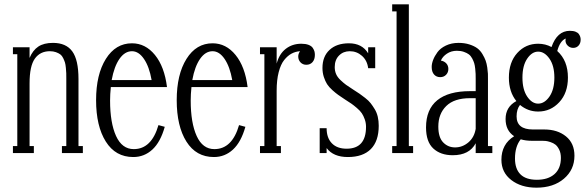

<svg xmlns="http://www.w3.org/2000/svg" viewBox="-20 -700 2675 878"><path d="M338.9 -338.9V-32.2H358.9V0H263.2V-32.2H283.2V-338.9Q283.2 -356 283 -365Q282.7 -374 281.2 -389.6Q279.8 -405.3 277.1 -414.1Q274.4 -422.9 269 -434.1Q263.7 -445.3 255.9 -451.2Q248 -457 235.8 -461.4Q223.6 -465.8 208 -465.8Q163.6 -465.8 139.4 -431.9Q115.2 -397.9 115.2 -318.8V-32.2H134.8V0H39.1V-32.2H59.1V-452.1H39.1V-483.9H115.2V-435.1Q129.9 -470.2 155.3 -487.1Q180.7 -503.9 222.2 -503.9Q282.2 -503.9 310.5 -465.1Q338.9 -426.3 338.9 -338.9Z M591.8 -18.1Q672.9 -18.1 704.6 -127.9L733.4 -120.1Q713.9 -50.3 676.8 -16.1Q639.6 18.1 589.4 18.1Q508.3 18.1 463.9 -52.5Q419.4 -123 419.4 -242.2Q419.4 -359.4 464.1 -430.7Q508.8 -502 583.5 -502Q645 -502 688.5 -448.7Q731.9 -395.5 743.7 -301.8H486.8Q483.4 -268.6 483.4 -240.2Q483.4 -138.2 510.7 -78.1Q538.1 -18.1 591.8 -18.1ZM583.5 -465.8Q550.8 -465.8 526.4 -430.9Q502 -396 490.7 -334H673.3Q662.6 -395 638.4 -430.4Q614.3 -465.8 583.5 -465.8Z M960.4 -18.1Q1041.5 -18.1 1073.2 -127.9L1102.1 -120.1Q1082.5 -50.3 1045.4 -16.1Q1008.3 18.1 958 18.1Q877 18.1 832.5 -52.5Q788.1 -123 788.1 -242.2Q788.1 -359.4 832.8 -430.7Q877.4 -502 952.1 -502Q1013.7 -502 1057.1 -448.7Q1100.6 -395.5 1112.3 -301.8H855.5Q852.1 -268.6 852.1 -240.2Q852.1 -138.2 879.4 -78.1Q906.7 -18.1 960.4 -18.1ZM952.1 -465.8Q919.4 -465.8 895 -430.9Q870.6 -396 859.4 -334H1042Q1031.2 -395 1007.1 -430.4Q982.9 -465.8 952.1 -465.8Z M1357.9 -500Q1377.4 -500 1390.9 -494.9Q1404.3 -489.7 1410.2 -481Q1416 -472.2 1418 -464.8Q1419.9 -457.5 1419.9 -449.2Q1419.9 -428.2 1409.2 -416Q1398.4 -403.8 1380.9 -403.8Q1364.7 -403.8 1354.2 -414.8Q1343.8 -425.8 1343.8 -441.9Q1343.8 -454.1 1352.1 -465.8Q1331.1 -464.4 1313.2 -454.8Q1295.4 -445.3 1279.5 -425.5Q1263.7 -405.8 1254.4 -369.9Q1245.1 -334 1245.1 -285.2V-32.2H1264.6V0H1168.9V-32.2H1189V-452.1H1168.9V-483.9H1245.1V-409.2Q1256.8 -453.6 1286.9 -476.8Q1316.9 -500 1357.9 -500Z M1595.7 -290Q1614.3 -278.3 1624 -271.5Q1633.8 -264.6 1649.9 -252.2Q1666 -239.7 1675 -228Q1684.1 -216.3 1693.6 -200.7Q1703.1 -185.1 1707.5 -166Q1711.9 -147 1711.9 -125Q1711.9 -54.7 1675.8 -18.3Q1639.6 18.1 1570.8 18.1Q1504.4 18.1 1473.6 -22.9V0H1441.9V-113.8H1473.6Q1473.6 -69.3 1497.6 -44.7Q1521.5 -20 1564.9 -20Q1653.8 -20 1653.8 -120.1Q1653.8 -138.2 1647.9 -154.5Q1642.1 -170.9 1634.5 -182.1Q1627 -193.4 1611.8 -206.3Q1596.7 -219.2 1586.7 -226.1Q1576.7 -232.9 1557.6 -245.1Q1537.6 -258.3 1526.9 -265.9Q1516.1 -273.4 1500 -287.8Q1483.9 -302.2 1475.6 -315.4Q1467.3 -328.6 1460.9 -347.9Q1454.6 -367.2 1454.6 -389.2Q1454.6 -441.9 1487.1 -471.9Q1519.5 -502 1575.7 -502Q1635.7 -502 1663.6 -456.1V-483.9H1695.8V-388.2H1663.6Q1659.2 -423.3 1635.3 -444.6Q1611.3 -465.8 1579.6 -465.8Q1549.8 -465.8 1530.3 -446Q1510.7 -426.3 1510.7 -393.1Q1510.7 -376 1516.8 -361.6Q1522.9 -347.2 1537.1 -333.7Q1551.3 -320.3 1562.7 -312Q1574.2 -303.7 1595.7 -290Z M1869.1 0H1773.4V-32.2H1793.5V-647.9H1773.4V-680.2H1849.6V-32.2H1869.1Z M2211.4 -338.9V-32.2H2231.4V0H2155.3V-44.9Q2126.5 9.8 2050.3 9.8Q1994.6 9.8 1961.4 -21Q1928.2 -51.8 1928.2 -117.2Q1928.2 -199.7 1979.5 -241.5Q2030.8 -283.2 2129.4 -283.2H2155.3V-338.9Q2155.3 -354 2155 -362.3Q2154.8 -370.6 2153.1 -386.2Q2151.4 -401.9 2148.4 -411.4Q2145.5 -420.9 2139.2 -432.9Q2132.8 -444.8 2124 -451.4Q2115.2 -458 2101.1 -462.9Q2086.9 -467.8 2069.3 -467.8Q2043.5 -467.8 2023.7 -454.6Q2003.9 -441.4 1996.1 -422.9Q2011.2 -420.4 2020.8 -410.2Q2030.3 -399.9 2030.3 -384.8Q2030.3 -368.7 2019.8 -357.9Q2009.3 -347.2 1993.2 -347.2Q1975.6 -347.2 1964.8 -359.4Q1954.1 -371.6 1954.1 -394Q1954.1 -408.7 1960.7 -426Q1967.3 -443.4 1980.5 -461.4Q1993.7 -479.5 2019 -491.7Q2044.4 -503.9 2077.1 -503.9Q2104.5 -503.9 2126.5 -496.8Q2148.4 -489.7 2162.4 -479.5Q2176.3 -469.2 2186 -452.9Q2195.8 -436.5 2200.7 -423.1Q2205.6 -409.7 2208.3 -390.9Q2210.9 -372.1 2211.2 -362.5Q2211.4 -353 2211.4 -338.9ZM2061 -25.9Q2094.7 -25.9 2121.8 -48.8Q2148.9 -71.8 2155.3 -110.8V-251H2129.4Q2057.1 -251 2020.8 -215.3Q1984.4 -179.7 1984.4 -121.1Q1984.4 -71.8 2006.6 -48.8Q2028.8 -25.9 2061 -25.9Z M2601.1 -481Q2586.9 -481 2576.4 -491Q2565.9 -501 2565.9 -515.1Q2565.9 -521 2566.9 -523.9Q2540.5 -512.7 2528.3 -466.8Q2577.1 -422.9 2577.1 -345.2Q2577.1 -275.4 2537.6 -232.7Q2498 -189.9 2440.9 -189.9Q2394.5 -189.9 2357.9 -220.2Q2342.3 -200.2 2342.3 -168Q2342.3 -107.9 2417 -107.9H2469.2Q2529.3 -107.9 2568.1 -76.4Q2606.9 -44.9 2606.9 12.2Q2606.9 76.2 2558.8 117.2Q2510.7 158.2 2433.1 158.2Q2363.3 158.2 2318.1 123.3Q2272.9 88.4 2272.9 30.8Q2272.9 -41 2331.1 -77.1Q2292 -103 2292 -155.8Q2292 -211.4 2341.3 -237.8Q2307.1 -279.8 2307.1 -345.2Q2307.1 -415.5 2345.5 -457.8Q2383.8 -500 2440.9 -500Q2474.1 -500 2502 -484.9Q2527.8 -559.1 2585.9 -559.1Q2601.6 -559.1 2612.1 -554.9Q2622.6 -550.8 2627.2 -543.9Q2631.8 -537.1 2633.5 -531.2Q2635.3 -525.4 2635.3 -519Q2635.3 -502 2625.7 -491.5Q2616.2 -481 2601.1 -481ZM2440.9 -226.1Q2470.2 -226.1 2492.7 -258.5Q2515.1 -291 2515.1 -345.2Q2515.1 -399.4 2492.7 -431.6Q2470.2 -463.9 2440.9 -463.9Q2412.6 -463.9 2390.9 -431.9Q2369.1 -399.9 2369.1 -345.2Q2369.1 -290.5 2390.9 -258.3Q2412.6 -226.1 2440.9 -226.1ZM2460 -56.2H2411.1Q2383.8 -56.2 2361.3 -63Q2335 -30.3 2335 24.9Q2335 72.3 2359.9 97.2Q2384.8 122.1 2435.1 122.1Q2486.3 122.1 2515.6 96.2Q2544.9 70.3 2544.9 22Q2544.9 0.5 2537.4 -15.1Q2529.8 -30.8 2520.3 -38.3Q2510.7 -45.9 2497.1 -50.3Q2483.4 -54.7 2475.8 -55.4Q2468.3 -56.2 2460 -56.2Z"/></svg>

Font: Margherita Light
Style: Regular
Weight: 300
Designer: James Puckett
Foundry: Dunwich Type Founders
Version: Version 1.008;hotconv 1.0.109;makeotfexe 2.5.65596